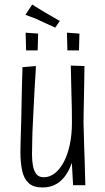

<svg xmlns="http://www.w3.org/2000/svg" viewBox="-20 -816 462 846"><path d="M167 10Q127 10 106 -9.5Q85 -29 77.5 -64.5Q70 -100 70 -146Q70 -156 70.5 -179Q71 -202 72 -234Q73 -266 74 -301Q75 -344 75.5 -382Q76 -420 77 -450Q78 -480 78.5 -498.5Q79 -517 79 -520L138 -525Q138 -509 136 -483.5Q134 -458 132.5 -426Q131 -394 129 -357Q127 -320 125 -277Q124 -255 123 -234Q122 -213 122 -194.5Q122 -176 121.5 -161.5Q121 -147 121 -136Q121 -107 125.5 -84Q130 -61 141 -48Q152 -35 173 -35Q199 -35 221.5 -52.5Q244 -70 261 -102Q278 -134 287.5 -178.5Q297 -223 297 -277L322 -287Q322 -240 317 -196Q312 -152 301.5 -114.5Q291 -77 273 -49Q255 -21 229 -5.5Q203 10 167 10ZM302 0 296 -109Q297 -151 297 -193Q297 -235 297 -277Q297 -306 296.5 -335.5Q296 -365 295 -395Q294 -425 293.5 -457.5Q293 -490 292 -527L352 -525Q352 -500 351.5 -473Q351 -446 350.5 -419Q350 -392 349.5 -366.5Q349 -341 348.5 -317.5Q348 -294 348 -276Q349 -248 349.5 -220.5Q350 -193 351 -165.5Q352 -138 353 -110.5Q354 -83 354.5 -55.5Q355 -28 356 0ZM223 -694Q220 -696 209 -701Q198 -706 183.5 -712.5Q169 -719 156 -725Q143 -732 129 -737Q115 -742 105 -746Q95 -750 92 -751L122 -796Q125 -794 134 -788.5Q143 -783 155.5 -775Q168 -767 182 -759Q197 -750 210 -743Q223 -736 231.5 -730.5Q240 -725 244 -724ZM95 -594 93 -672 148 -668 146 -594ZM277 -594 275 -672 330 -668 328 -594Z"/></svg>

Font: Truculenta Light
Style: Regular
Weight: 300
Version: Version 1.002